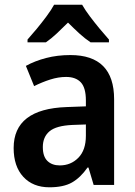

<svg xmlns="http://www.w3.org/2000/svg" viewBox="-20 -786 574 816"><path d="M279 -552Q465 -552 465 -364V0H378L356 -74H352Q322 -31 286 -10.5Q250 10 190 10Q120 10 79 -34.5Q38 -79 38 -157Q38 -323 263 -331L345 -334V-359Q345 -413 323.5 -436Q302 -459 261 -459Q228 -459 193.5 -448Q159 -437 125 -420L90 -506Q128 -527 176 -539.5Q224 -552 279 -552ZM288 -255Q219 -252 190.5 -228Q162 -204 162 -161Q162 -121 181.5 -102Q201 -83 234 -83Q281 -83 313 -115.5Q345 -148 345 -209V-257ZM329 -766Q342 -743 362 -716.5Q382 -690 403.5 -664Q425 -638 443 -618V-606H365Q341 -622 317.5 -643.5Q294 -665 269 -690Q244 -665 221 -643.5Q198 -622 175 -606H97V-618Q115 -638 136.5 -664Q158 -690 178 -717Q198 -744 210 -766Z"/></svg>

Font: Noto Sans Khmer SemiCondensed SemiBold
Style: Regular
Weight: 600
Width: 4
Designer: Danh Hong and the Monotype Design Team
Foundry: Monotype Imaging Inc.
Version: Version 2.004; ttfautohint (v1.8.4.7-5d5b)